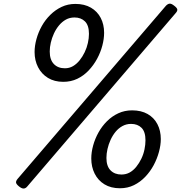

<svg xmlns="http://www.w3.org/2000/svg" viewBox="-20 -1037 1015 1077"><path d="M335 -578Q285 -578 249 -600Q213 -622 193.5 -660Q174 -698 174 -745Q174 -780 184.5 -818Q195 -856 214.5 -891Q234 -926 262.5 -954Q291 -982 326 -998.5Q361 -1015 403 -1015Q454 -1015 490 -994Q526 -973 545 -936.5Q564 -900 564 -853Q564 -819 554 -781Q544 -743 524.5 -707Q505 -671 477 -641.5Q449 -612 413.5 -595Q378 -578 335 -578ZM344 -654Q369 -654 389.5 -666Q410 -678 426.5 -698.5Q443 -719 455 -744Q467 -769 473 -796Q479 -823 479 -847Q479 -895 456.5 -917Q434 -939 398 -939Q371 -939 349.5 -927Q328 -915 311 -894.5Q294 -874 282.5 -849Q271 -824 265 -798Q259 -772 259 -748Q259 -702 282 -678Q305 -654 344 -654ZM133 9Q124 20 113 20.5Q102 21 87 9Q71 -4 70 -13Q69 -22 79 -34L911 -1005Q922 -1016 932 -1016.5Q942 -1017 957 -1005Q973 -993 974.5 -984Q976 -975 965 -963ZM653 19Q602 19 566 -3Q530 -25 511 -63Q492 -101 492 -148Q492 -183 502.5 -221Q513 -259 532.5 -294Q552 -329 580 -357Q608 -385 643.5 -401.5Q679 -418 721 -418Q772 -418 808 -397.5Q844 -377 863 -340.5Q882 -304 882 -257Q882 -223 871.5 -184.5Q861 -146 842 -110.5Q823 -75 795 -45.5Q767 -16 731.5 1.5Q696 19 653 19ZM661 -58Q687 -58 707.5 -69.5Q728 -81 744.5 -101.5Q761 -122 773 -147Q785 -172 790.5 -199Q796 -226 796 -250Q796 -298 774 -320Q752 -342 715 -342Q689 -342 667 -330Q645 -318 628.5 -298Q612 -278 600.5 -253Q589 -228 583 -201.5Q577 -175 577 -151Q577 -105 600 -81.5Q623 -58 661 -58Z"/></svg>

Font: Playwrite AU NSW
Style: Regular
Weight: 400
Designer: Veronika Burian, José Scaglione
Foundry: TypeTogether
Version: Version 1.002